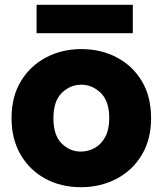

<svg xmlns="http://www.w3.org/2000/svg" viewBox="-20 -770 677 798"><path d="M316 8Q234 8 169 -27Q104 -62 66 -126.5Q28 -191 28 -279Q28 -368 66.5 -432Q105 -496 171 -531Q237 -566 318 -566Q400 -566 466 -531Q532 -496 570 -432Q608 -368 608 -279Q608 -191 569.5 -126.5Q531 -62 464.5 -27Q398 8 316 8ZM316 -140Q346 -140 373.5 -155Q401 -170 417.5 -201Q434 -232 434 -279Q434 -350 398.5 -384Q363 -418 318 -418Q272 -418 237 -384Q202 -350 202 -279Q202 -208 236 -174Q270 -140 316 -140ZM132 -750H532V-632H132Z"/></svg>

Font: Poppins
Style: Bold
Weight: 700
Designer: Ninad Kale (Devanagari), Jonny Pinhorn (Latin)
Version: Version 5.002